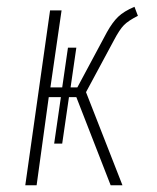

<svg xmlns="http://www.w3.org/2000/svg" viewBox="-20 -551 466 571"><path d="M390.1 -503.9Q361.8 -489.7 348.6 -476.3Q335.4 -462.9 318.8 -431.2L235.8 -276.9L344.2 0H309.1L207 -262.2H185.1L165 -124H141.1L161.1 -262.2H125L88.9 0H55.2L128.9 -520H163.1L129.9 -291H165L182.1 -409.2H207L189.9 -291H210L297.9 -455.1Q314.5 -484.9 331.5 -501.2Q348.6 -517.6 379.9 -530.8Z"/></svg>

Font: Fira Sans Compressed UltraLight
Style: Italic
Weight: 200
Width: 3
Italic angle: -8°
Designer: Carrois Corporate & Edenspiekermann AG
Foundry: Carrois Corporate GbR & Edenspiekermann AG
Version: Version 4.203;PS 004.203;hotconv 1.0.88;makeotf.lib2.5.64775